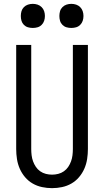

<svg xmlns="http://www.w3.org/2000/svg" viewBox="-20 -968 540 996"><path d="M250 8Q224 8 198 2.5Q172 -3 149.5 -16Q127 -29 110 -49Q93 -69 82.5 -93Q72 -117 68 -143Q64 -169 64 -195V-735H142V-195Q142 -179 144 -162.5Q146 -146 151.5 -131Q157 -116 166 -102.5Q175 -89 188.5 -79.5Q202 -70 218 -66Q234 -62 250 -62Q266 -62 282 -66Q298 -70 311.5 -79.5Q325 -89 334 -102.5Q343 -116 348.5 -131Q354 -146 356 -162.5Q358 -179 358 -195V-735H436V-195Q436 -169 432 -143Q428 -117 417.5 -93Q407 -69 390 -49Q373 -29 350.5 -16Q328 -3 302 2.5Q276 8 250 8ZM350 -823Q337 -823 325 -826.5Q313 -830 304 -839Q295 -848 291.5 -860Q288 -872 288 -885Q288 -898 291.5 -910Q295 -922 304 -931Q313 -940 325 -944Q337 -948 350 -948Q363 -948 375 -944Q387 -940 396 -931Q405 -922 409 -910Q413 -898 413 -885Q413 -872 409 -860Q405 -848 396 -839Q387 -830 375 -826.5Q363 -823 350 -823ZM150 -823Q137 -823 125 -826.5Q113 -830 104 -839Q95 -848 91.5 -860Q88 -872 88 -885Q88 -898 91.5 -910Q95 -922 104 -931Q113 -940 125 -944Q137 -948 150 -948Q163 -948 175 -944Q187 -940 196 -931Q205 -922 209 -910Q213 -898 213 -885Q213 -872 209 -860Q205 -848 196 -839Q187 -830 175 -826.5Q163 -823 150 -823Z"/></svg>

Font: Iosevka SS18
Style: Regular
Weight: 400
Monospace: yes
Designer: Belleve Invis
Foundry: Belleve Invis
Version: Version 25.1.1; ttfautohint (v1.8.4)